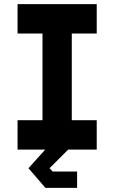

<svg xmlns="http://www.w3.org/2000/svg" viewBox="-20 -720 550 924"><path d="M198.5 184 117 89.5 197.5 0H64.5V-141.5H184.5V-558.5H64.5V-700H445.5V-558.5H325.5V-141.5H445.5V0H308L218.5 89.5L233.5 105.5H351V184Z"/></svg>

Font: Tourney Expanded Black
Style: Regular
Weight: 900
Width: 7
Designer: Tyler Finck
Foundry: Etcetera Type Co
Version: Version 1.010; ttfautohint (v1.8.3)